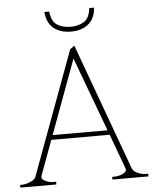

<svg xmlns="http://www.w3.org/2000/svg" viewBox="-59 -943 796 993"><g transform="rotate(-5 338.5 -447.0)"><path d="M209 -894H234Q240 -841 269 -823.5Q298 -806 338 -806Q378 -806 407 -823.5Q436 -841 442 -894H467Q463 -838 428.5 -809.5Q394 -781 338 -781Q282 -781 247.5 -809.5Q213 -838 209 -894ZM671 -14V0H484V-14H496Q516 -14 537 -23Q558 -32 558 -45Q558 -48 556 -53Q554 -58 553 -61L490 -232H187L124 -61Q123 -58 121 -53Q119 -48 119 -45Q119 -32 139 -23Q159 -14 179 -14H193V0H6V-14H20Q41 -16 62 -25.5Q83 -35 88 -48L325 -690L348 -707L589 -48Q594 -34 615.5 -24Q637 -14 657 -14ZM481 -256 338 -641 196 -256Z"/></g></svg>

Font: Taviraj Thin
Style: Regular
Weight: 250
Designer: Katatrad Team
Foundry: CadsonDemak
Version: Version 1.001